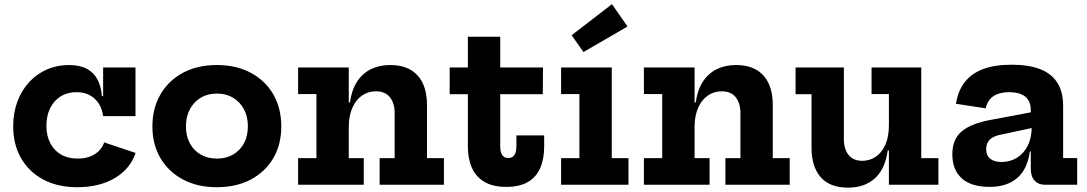

<svg xmlns="http://www.w3.org/2000/svg" viewBox="-20 -868 5106 902"><path d="M343 11.5Q250.5 11.5 183 -24.8Q115.5 -61 78.8 -125.2Q42 -189.5 42 -274.5Q42 -338 61.8 -391Q81.5 -444 117.2 -482.5Q153 -521 200.5 -541.8Q248 -562.5 303.5 -562.5Q354 -562.5 387 -545.2Q420 -528 437.5 -495.5Q455 -463 459 -416.5H491.5L464.5 -322.5Q460 -356.5 443.8 -381.8Q427.5 -407 401 -421Q374.5 -435 339 -435Q296.5 -435 264.8 -415Q233 -395 215.5 -359.5Q198 -324 198 -276.5Q198 -231 215.8 -196.2Q233.5 -161.5 266.2 -142.2Q299 -123 344.5 -123Q392 -123 424.8 -143.5Q457.5 -164 469.5 -199L617 -149.5Q592 -74.5 519.5 -31.5Q447 11.5 343 11.5ZM464.5 -322.5V-551H616.5V-322.5Z M999 11.5Q907.5 11.5 839.5 -24.8Q771.5 -61 733.8 -125.2Q696 -189.5 696 -274Q696 -359.5 733.8 -424.5Q771.5 -489.5 839.5 -526Q907.5 -562.5 999 -562.5Q1090 -562.5 1158.2 -526Q1226.5 -489.5 1264 -424.5Q1301.5 -359.5 1301.5 -274Q1301.5 -189.5 1264 -125.2Q1226.5 -61 1158.5 -24.8Q1090.5 11.5 999 11.5ZM999 -123Q1042 -123 1074.8 -141.8Q1107.5 -160.5 1126 -194.5Q1144.5 -228.5 1144.5 -274.5Q1144.5 -320 1126 -354.8Q1107.5 -389.5 1074.8 -409Q1042 -428.5 999 -428.5Q956 -428.5 923.2 -409Q890.5 -389.5 872 -354.8Q853.5 -320 853.5 -274.5Q853.5 -228.5 872 -194.5Q890.5 -160.5 923.2 -141.8Q956 -123 999 -123Z M1618.5 -125H1689V0H1380.5V-125H1466.5V-426H1380.5V-551H1618.5ZM1834 -125V-336.5Q1834 -383.5 1811.8 -411.2Q1789.5 -439 1746 -439Q1709 -439 1680.2 -418.8Q1651.5 -398.5 1635 -360.8Q1618.5 -323 1618.5 -271L1592 -386.5H1624Q1632 -445 1657.2 -484Q1682.5 -523 1722.2 -542.8Q1762 -562.5 1813.5 -562.5Q1897 -562.5 1941.5 -513.8Q1986 -465 1986 -374V-125H2065.5V0H1763.5V-125Z M2330 -179.5Q2330 -152.5 2339.8 -139Q2349.5 -125.5 2368 -125.5Q2386.5 -125.5 2396.2 -139.2Q2406 -153 2406 -179.5V-232H2536.5V-180.5Q2536.5 -121.5 2518 -78.8Q2499.5 -36 2460 -13Q2420.5 10 2358 10Q2295.5 10 2255.8 -13.5Q2216 -37 2197 -79.5Q2178 -122 2178 -179.5V-425.5H2092.5V-551H2178V-695.5H2330V-551H2531L2530 -425.5H2330Z M2854 -125H2932.5V0H2616V-125H2702V-426H2616V-551H2854ZM2855 -848.5 2928 -743.5 2721 -623.5 2665.5 -702.5Z M3243 -125H3313.5V0H3005V-125H3091V-426H3005V-551H3243ZM3458.5 -125V-336.5Q3458.5 -383.5 3436.2 -411.2Q3414 -439 3370.5 -439Q3333.5 -439 3304.8 -418.8Q3276 -398.5 3259.5 -360.8Q3243 -323 3243 -271L3216.5 -386.5H3248.5Q3256.5 -445 3281.8 -484Q3307 -523 3346.8 -542.8Q3386.5 -562.5 3438 -562.5Q3521.5 -562.5 3566 -513.8Q3610.5 -465 3610.5 -374V-125H3690V0H3388V-125Z M4156 -426H4074.5V-551H4308V-125H4388.5V0H4156ZM3944.5 -551V-214Q3944.5 -167.5 3966.5 -140Q3988.5 -112.5 4031 -112.5Q4065.5 -112.5 4094 -131.5Q4122.5 -150.5 4139.2 -187.8Q4156 -225 4156 -280L4182.5 -161.5H4150.5Q4138.5 -74 4090.2 -30.2Q4042 13.5 3964 13.5Q3878 13.5 3835.2 -36Q3792.5 -85.5 3792.5 -173.5V-425.5H3717.5V-551Z M4891 0Q4858 0 4840.2 -19.8Q4822.5 -39.5 4822.5 -75.5V-194L4833 -214L4827 -274L4822.5 -307.5V-351Q4822.5 -379.5 4810.5 -398.2Q4798.5 -417 4775.8 -426Q4753 -435 4721 -435Q4676 -435 4647.8 -416.8Q4619.5 -398.5 4611 -359L4471 -380.5Q4480 -439 4510.5 -480Q4541 -521 4596 -542.5Q4651 -564 4733.5 -564Q4811 -564 4864.8 -543.8Q4918.5 -523.5 4946.5 -480.5Q4974.5 -437.5 4974.5 -369.5V-125.5H5040.5V0ZM4629.5 10Q4543 10 4498.5 -30Q4454 -70 4454 -143Q4454 -214 4498.5 -251.2Q4543 -288.5 4638 -305.5L4850.5 -345.5V-271.5L4682 -235.5Q4646 -228.5 4629.5 -211.8Q4613 -195 4613 -167.5Q4613 -138 4631.8 -122.5Q4650.5 -107 4685.5 -107Q4725.5 -107 4757.8 -127Q4790 -147 4808.5 -184.2Q4827 -221.5 4827 -274L4852 -156.5H4818Q4807 -73 4758.5 -31.5Q4710 10 4629.5 10Z"/></svg>

Font: Hepta Slab ExtraLight
Style: Bold
Weight: 700
Version: Version 1.102